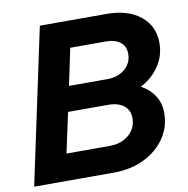

<svg xmlns="http://www.w3.org/2000/svg" viewBox="-79 -777 836 853"><g transform="rotate(-10 339.0 -350.0)"><path d="M7 0 156 -700H457Q553 -700 609.5 -654.5Q666 -609 666 -533Q666 -475 634.5 -428.5Q603 -382 551 -355Q590 -334 611.5 -300Q633 -266 633 -223Q633 -159 598 -108.5Q563 -58 503 -29Q443 0 366 0ZM237 -414H410Q458 -414 489.5 -440.5Q521 -467 521 -509Q521 -543 497.5 -561.5Q474 -580 434 -580H272ZM174 -120H369Q405 -120 432 -133.5Q459 -147 474.5 -170.5Q490 -194 490 -224Q490 -260 464.5 -280.5Q439 -301 394 -301H213Z"/></g></svg>

Font: Red Hat Display ExtraBold
Style: Italic
Weight: 800
Italic angle: -12°
Designer: Pentagram, MCKL
Foundry: Pentagram, MCKL
Version: Version 1.023